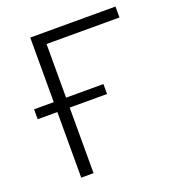

<svg xmlns="http://www.w3.org/2000/svg" viewBox="-129 -807 826 908"><g transform="rotate(-20 284.0 -352.5)"><path d="M125 0V-330H26V-380H125V-705H554V-650H187V-380H375V-330H187V0Z"/></g></svg>

Font: Nunito Sans Light
Style: Regular
Weight: 300
Designer: Vernon Adams
Foundry: Vernon Adams
Version: Version 3.101; ttfautohint (v1.8.4.7-5d5b);gftools[0.9.27]